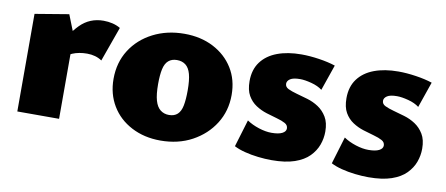

<svg xmlns="http://www.w3.org/2000/svg" viewBox="-50 -617 1873 806"><g transform="rotate(10 887.0 -213.5)"><path d="M47 0V-416L191 -440L225 -354V0ZM185 -244 163 -283Q198 -356 238.5 -397Q279 -438 338 -438Q358 -438 376.5 -433.5Q395 -429 410 -420L357 -272Q344 -281 328 -285.5Q312 -290 294 -290Q259 -290 231.5 -278.5Q204 -267 185 -244Z M659 16Q590 16 535.5 -12.5Q481 -41 451 -91Q421 -141 421 -205Q421 -275 455 -328.5Q489 -382 548.5 -412.5Q608 -443 682 -443Q752 -443 806 -415Q860 -387 890.5 -338Q921 -289 921 -224Q921 -156 887 -102Q853 -48 794 -16Q735 16 659 16ZM676 -96Q699 -96 712.5 -108.5Q726 -121 731 -146.5Q736 -172 736 -211Q736 -255 729 -280.5Q722 -306 707 -317.5Q692 -329 670 -329Q648 -329 634 -317Q620 -305 614.5 -280Q609 -255 609 -216Q609 -172 616.5 -146Q624 -120 639.5 -108Q655 -96 676 -96Z M1133 16Q1106 16 1075.5 12.5Q1045 9 1018 2Q991 -5 972 -15L1007 -131Q1029 -116 1058.5 -106.5Q1088 -97 1113 -97Q1143 -97 1158.5 -105Q1174 -113 1174 -126Q1174 -140 1160.5 -147.5Q1147 -155 1125 -161Q1103 -167 1079 -174.5Q1055 -182 1033.5 -196Q1012 -210 998.5 -233.5Q985 -257 985 -295Q985 -344 1009.5 -377Q1034 -410 1078 -426.5Q1122 -443 1181 -443Q1216 -443 1256 -437Q1296 -431 1326 -421L1288 -311Q1270 -325 1241.5 -332.5Q1213 -340 1193 -340Q1164 -340 1151 -331.5Q1138 -323 1138 -311Q1138 -297 1152.5 -290Q1167 -283 1189 -277Q1211 -271 1236.5 -263.5Q1262 -256 1284 -241.5Q1306 -227 1320.5 -203Q1335 -179 1335 -141Q1335 -112 1325 -84.5Q1315 -57 1292.5 -34Q1270 -11 1231 2.5Q1192 16 1133 16Z M1546 16Q1519 16 1488.5 12.5Q1458 9 1431 2Q1404 -5 1385 -15L1420 -131Q1442 -116 1471.5 -106.5Q1501 -97 1526 -97Q1556 -97 1571.5 -105Q1587 -113 1587 -126Q1587 -140 1573.5 -147.5Q1560 -155 1538 -161Q1516 -167 1492 -174.5Q1468 -182 1446.5 -196Q1425 -210 1411.5 -233.5Q1398 -257 1398 -295Q1398 -344 1422.5 -377Q1447 -410 1491 -426.5Q1535 -443 1594 -443Q1629 -443 1669 -437Q1709 -431 1739 -421L1701 -311Q1683 -325 1654.5 -332.5Q1626 -340 1606 -340Q1577 -340 1564 -331.5Q1551 -323 1551 -311Q1551 -297 1565.5 -290Q1580 -283 1602 -277Q1624 -271 1649.5 -263.5Q1675 -256 1697 -241.5Q1719 -227 1733.5 -203Q1748 -179 1748 -141Q1748 -112 1738 -84.5Q1728 -57 1705.5 -34Q1683 -11 1644 2.5Q1605 16 1546 16Z"/></g></svg>

Font: Ysabeau Office Black
Style: Regular
Weight: 900
Designer: Christian Thalmann (Catharsis Fonts)
Version: Version 2.001;gftools[0.9.30]; featfreeze: tnum,lnum,ss02